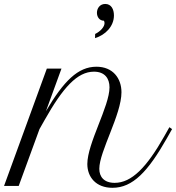

<svg xmlns="http://www.w3.org/2000/svg" viewBox="-126 -917 869 947"><path d="M-106 0H-33.7L68.8 -280.3L94.2 -325.2C184.1 -484.4 254.9 -563.5 337.4 -563.5C390.6 -563.5 414.1 -530.3 414.1 -486.3C414.1 -392.6 304.7 -210.4 304.7 -107.9C304.7 -44.4 346.7 9.3 428.7 9.3C528.8 9.3 604 -70.8 697.3 -235.4L722.7 -280.3L709.5 -289.6L684.1 -244.6C597.7 -91.8 523.4 -15.1 439.5 -15.1C387.2 -15.1 363.8 -44.9 363.8 -84.5C363.8 -170.4 473.1 -351.6 473.1 -461.9C473.1 -530.3 431.2 -587.9 349.6 -587.9C258.8 -587.9 188.5 -517.6 100.6 -368.7L177.2 -578.6H105ZM342.8 -729C393.1 -744.1 436 -786.6 436 -840.8C436 -871.1 422.9 -897.5 393.1 -897.5C365.7 -897.5 352.1 -875 352.1 -854C352.1 -834.5 363.8 -814.9 386.2 -814.9C388.7 -811.5 389.6 -807.6 389.6 -803.2C389.6 -784.7 369.6 -762.2 343.3 -749.5Z"/></svg>

Font: Petit Formal Script
Style: Regular
Weight: 400
Designer: Pablo Impallari, Brenda Gallo, Rodrigo Fuenzalida
Foundry: Pablo Impallari, Brenda Gallo, Rodrigo Fuenzalida
Version: Version 1.001